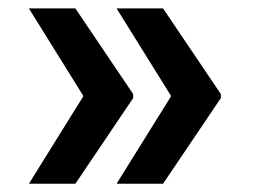

<svg xmlns="http://www.w3.org/2000/svg" viewBox="-20 -575 613 464"><path d="M181.6 -342.8 49.8 -554.7H162.1L301.8 -347.7V-337.9L162.1 -130.9H49.8ZM393.6 -342.8 261.7 -554.7H374L513.7 -347.7V-337.9L374 -130.9H261.7Z"/></svg>

Font: Pretendard GOV SemiBold
Style: Regular
Weight: 600
Designer: Base glyphs from Inter by Rasmus Andersson; Hangeul glyphs from Noto Sans CJK(Source Han Sans) by Jang Soo-young and Kan
Foundry: Kil Hyung-jin
Version: Version 1.309